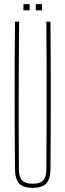

<svg xmlns="http://www.w3.org/2000/svg" viewBox="-20 -905 317 930"><path d="M138.5 5Q93.5 5 73.5 -16Q53.5 -37 52.5 -85Q51 -264.5 51 -442.8Q51 -621 52.5 -800H72.5Q71.5 -680.5 71 -561.5Q70.5 -442.5 70.5 -323.5Q70.5 -204.5 71.5 -85Q71.5 -47.5 87.5 -31.2Q103.5 -15 138.5 -15Q174 -15 189.2 -31.2Q204.5 -47.5 204.5 -85Q205.5 -204.5 205.8 -323.5Q206 -442.5 205.8 -561.5Q205.5 -680.5 204.5 -800H224.5Q226 -621 226 -442.8Q226 -264.5 224.5 -85Q224 -37 203.8 -16Q183.5 5 138.5 5ZM153.5 -855V-885H183.5V-855ZM93.5 -855V-885H123.5V-855Z"/></svg>

Font: Big Shoulders Thin
Style: Regular
Weight: 100
Designer: Patric King
Foundry: XO Type Co
Version: Version 2.002